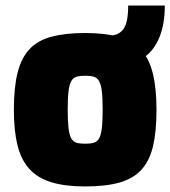

<svg xmlns="http://www.w3.org/2000/svg" viewBox="-20 -667 614 692"><path d="M287 5Q215 5 165.5 -10Q116 -25 86 -58Q56 -91 43 -143.5Q30 -196 30 -271Q30 -352 43.5 -405.5Q57 -459 87 -490.5Q117 -522 166.5 -535Q216 -548 287 -548Q359 -548 408.5 -534Q458 -520 487.5 -488.5Q517 -457 530.5 -403.5Q544 -350 544 -271Q544 -193 531.5 -140Q519 -87 489.5 -55Q460 -23 410.5 -9Q361 5 287 5ZM287 -149Q306 -149 318 -152.5Q330 -156 337 -168Q344 -180 347 -205Q350 -230 350 -272Q350 -314 347 -338.5Q344 -363 337 -375Q330 -387 318 -390.5Q306 -394 287 -394Q268 -394 256 -390.5Q244 -387 237 -375Q230 -363 227 -338.5Q224 -314 224 -272Q224 -230 227 -205Q230 -180 237 -168Q244 -156 256 -152.5Q268 -149 287 -149ZM304 -435V-539H375Q408 -539 425 -562.5Q442 -586 442 -647H574Q574 -580 554.5 -532.5Q535 -485 499 -460Q463 -435 412 -435Z"/></svg>

Font: Exo Thin Black
Style: Regular
Weight: 900
Version: Version 2.000